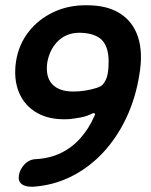

<svg xmlns="http://www.w3.org/2000/svg" viewBox="-20 -633 576 730"><path d="M510 -350Q496 -261 460.5 -185.5Q425 -110 372 -53Q319 4 251 38Q183 72 105 77Q76 78 62 66.5Q48 55 52 33Q56 10 73.5 -8.5Q91 -27 117 -28Q170 -31 212 -51.5Q254 -72 286 -108Q318 -144 339 -192Q343 -199 340.5 -201.5Q338 -204 332 -202Q311 -191 287 -186.5Q263 -182 242 -180Q170 -176 121.5 -203.5Q73 -231 52 -282Q31 -333 41 -400Q51 -463 88 -511Q125 -559 182.5 -586.5Q240 -614 311 -613Q388 -613 437 -581.5Q486 -550 505 -491.5Q524 -433 510 -350ZM393 -399Q393 -451 370.5 -477.5Q348 -504 295 -508Q240 -512 205 -481Q170 -450 160 -397Q152 -342 178 -313.5Q204 -285 259 -285Q283 -285 306.5 -289Q330 -293 348 -299Q366 -305 371 -312Q384 -327 388.5 -348Q393 -369 393 -399Z"/></svg>

Font: Winky Sans Medium
Style: Italic
Weight: 500
Italic angle: -8.97852°
Designer: Simon Atzbach
Foundry: typofactur
Version: Version 1.205